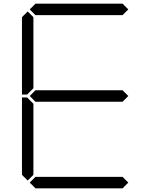

<svg xmlns="http://www.w3.org/2000/svg" viewBox="-20 -1020 856 1040"><path d="M130 -511 127 -508H99V-927L130 -958L161 -927V-542ZM141 -969 172 -1000H644L675 -969L644 -938H172ZM644 -531 675 -500 644 -469H172L141 -500L172 -531ZM130 -42 99 -73V-492H127L130 -489L161 -458V-73ZM675 -31 644 0H172L141 -31L172 -62H644Z"/></svg>

Font: DSEG7 Classic
Style: Light
Weight: 300
Designer: Keshikan(Twitter:@keshinomi_88pro)
Version: Version 0.46